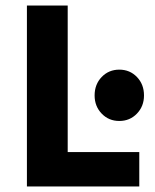

<svg xmlns="http://www.w3.org/2000/svg" viewBox="-20 -672 558 692"><path d="M77 0V-652H224V-124H482V0ZM410 -236Q372 -236 346.5 -262.5Q321 -289 321 -328Q321 -368 346.5 -394.5Q372 -421 410 -421Q448 -421 473.5 -394.5Q499 -368 499 -328Q499 -289 473.5 -262.5Q448 -236 410 -236Z"/></svg>

Font: Font
Style: ¶
Weight: 700
Designer: Paul D. Hunt
Foundry: Adobe Systems Incorporated
Version: Version 3.000